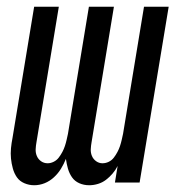

<svg xmlns="http://www.w3.org/2000/svg" viewBox="-20 -540 540 568"><path d="M81 8Q66 8 52 2Q38 -4 30 -15.5Q22 -27 18 -41.5Q14 -56 12.5 -71Q11 -86 12.5 -101.5Q14 -117 17 -132L81 -520H154L88 -120Q86 -109 85.5 -98.5Q85 -88 89 -78.5Q93 -69 101.5 -63Q110 -57 121 -57Q130 -57 139 -61.5Q148 -66 154 -74Q160 -82 164.5 -90.5Q169 -99 172 -108Q175 -117 177 -126Q179 -135 181 -144L243 -520H317L251 -120Q249 -109 248.5 -98.5Q248 -88 252 -78.5Q256 -69 264.5 -63Q273 -57 283 -57Q293 -57 302 -61.5Q311 -66 317 -74Q323 -82 327.5 -90.5Q332 -99 335 -108Q338 -117 340 -126Q342 -135 344 -144L406 -520H479L393 0H320L328 -49Q322 -37 313 -26.5Q304 -16 293.5 -8Q283 0 270 4Q257 8 244 8Q228 8 214.5 2Q201 -4 193 -15.5Q185 -27 181 -41Q177 -55 175 -70Q169 -55 160.5 -41Q152 -27 139.5 -15.5Q127 -4 112 2Q97 8 81 8Z"/></svg>

Font: Iosevka Oblique
Style: Regular
Weight: 400
Italic angle: -9°
Monospace: yes
Designer: Belleve Invis
Foundry: Belleve Invis
Version: Version 32.5.0; ttfautohint (v1.8.4)